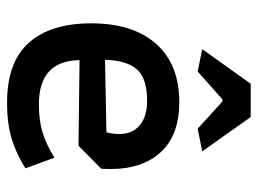

<svg xmlns="http://www.w3.org/2000/svg" viewBox="-113 -609 729 543"><g transform="rotate(90 251.5 -337.5)"><path d="M119 -545 217 -682H311L408 -545L344 -532L267 -602H261L182 -532ZM46 -231Q46 -349 104 -414.5Q162 -480 269 -480Q362 -480 410 -428Q458 -376 458 -286Q458 -268 457 -259L392 -195L150 -198Q152 -83 275 -83Q322 -83 356.5 -94Q391 -105 426 -127L456 -45Q417 -20 374 -6.5Q331 7 270 7Q156 7 101 -54.5Q46 -116 46 -231ZM354 -274Q359 -290 359 -311Q359 -347 334.5 -368Q310 -389 265 -389Q202 -389 176.5 -360.5Q151 -332 149 -270Z"/></g></svg>

Font: Athiti SemiBold
Style: Regular
Weight: 600
Designer: CadsonDemak Team
Foundry: CadsonDemak
Version: Version 1.032